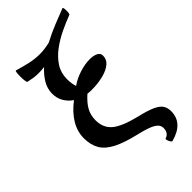

<svg xmlns="http://www.w3.org/2000/svg" viewBox="-288 -805 1034 1034"><g transform="rotate(-45 229.0 -287.5)"><path d="M349 175Q345 176 339.5 167.5Q334 159 331.5 149.5Q329 140 333 139Q365 129 365 91Q365 66 337.5 49.5Q310 33 241 17Q160 -2 112 -26.5Q64 -51 43 -86.5Q22 -122 22 -173Q22 -224 50 -270.5Q78 -317 130 -356Q103 -374 87 -401.5Q71 -429 71 -463Q71 -501 90.5 -534Q110 -567 142 -596Q119 -593 97 -593Q77 -593 58 -596Q39 -599 22 -603Q19 -604 17 -617.5Q15 -631 15 -648.5Q15 -666 16.5 -678.5Q18 -691 22 -690Q66 -677 102 -669Q138 -661 175 -661Q193 -661 212.5 -663.5Q232 -666 253 -671Q298 -695 346 -714.5Q394 -734 436 -750Q440 -752 441.5 -739.5Q443 -727 442 -713.5Q441 -700 436 -698Q396 -683 352 -662Q308 -641 269.5 -612.5Q231 -584 207 -547Q183 -510 183 -463Q183 -444 185.5 -428.5Q188 -413 192 -402Q226 -426 268 -439Q310 -452 345 -452Q373 -452 391.5 -443Q410 -434 410 -415Q410 -385 387 -366.5Q364 -348 330 -339Q296 -330 262 -328Q228 -326 205 -329Q168 -296 151.5 -265.5Q135 -235 135 -197Q135 -139 174.5 -106Q214 -73 313 -49Q369 -36 400.5 -22Q432 -8 445 10Q458 28 458 56Q458 146 349 175Z"/></g></svg>

Font: Junicode
Style: Bold
Weight: 700
Designer: Peter S. Baker
Version: Version 2.100; ttfautohint (v1.8.4)